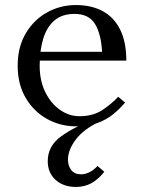

<svg xmlns="http://www.w3.org/2000/svg" viewBox="-20 -490 560 760"><path d="M281 250Q231 250 200 222Q169 194 169 148Q169 88 221.5 50Q274 12 358 -20L373 -8Q310 22 279.5 63Q249 104 249 142Q249 166 262 183Q275 200 300 200Q317 200 333.5 192Q350 184 366 167L393 190Q368 221 341 235.5Q314 250 281 250ZM295 -30Q348 -30 384.5 -54Q421 -78 448 -107L475 -84Q454 -59 427.5 -37.5Q401 -16 365.5 -3Q330 10 280 10Q219 10 166.5 -19Q114 -48 82 -102Q50 -156 50 -230Q50 -304 82 -358Q114 -412 166.5 -441Q219 -470 280 -470Q342 -470 386.5 -446Q431 -422 455.5 -373Q480 -324 480 -250H130V-285H384Q380 -357 355.5 -396Q331 -435 275 -435Q226 -435 195.5 -409Q165 -383 151 -336.5Q137 -290 137 -230Q137 -171 159 -126Q181 -81 217 -55.5Q253 -30 295 -30Z"/></svg>

Font: Brygada 1918
Style: Regular
Weight: 400
Designer: Mateusz Machalski | Borys Kosmynka | Przemek Hoffer
Foundry: NIEPODLEGLA 2018
Version: Version 3.006